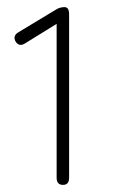

<svg xmlns="http://www.w3.org/2000/svg" viewBox="-20 -719 317 539"><path d="M157 -200Q139 -200 139 -220V-652L50 -597Q34 -587 24 -602Q15 -618 31 -628L137 -692Q148 -699 161 -699Q174 -699 174 -679V-220Q174 -200 157 -200Z"/></svg>

Font: Zen Maru Gothic Light
Style: Regular
Weight: 300
Designer: Yoshimichi Ohira
Foundry: Positype
Version: Version 1.001